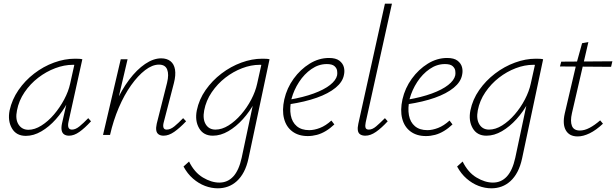

<svg xmlns="http://www.w3.org/2000/svg" viewBox="-20 -731 3337 1040"><path d="M120 5Q68 5 44.5 -36Q21 -77 32 -133Q45 -192 80 -243Q115 -294 165 -332.5Q215 -371 272.5 -392Q330 -413 386 -413Q398 -413 408 -412.5Q418 -412 426 -410L351 -71Q342 -29 370 -29Q389 -29 410.5 -46.5Q432 -64 458 -91L473 -74Q439 -37 410 -16.5Q381 4 354 4Q338 4 327.5 -3Q317 -10 314 -25Q311 -40 316 -63L357 -243L384 -277Q373 -226 346 -176Q319 -126 282.5 -85Q246 -44 204 -19.5Q162 5 120 5ZM134 -28Q168 -28 204.5 -51Q241 -74 272.5 -111Q304 -148 327.5 -192Q351 -236 360 -278L386 -395L406 -378Q401 -379 392 -379.5Q383 -380 375 -380Q328 -380 279 -361.5Q230 -343 187 -310Q144 -277 113 -231.5Q82 -186 72 -133Q62 -85 80.5 -56.5Q99 -28 134 -28Z M866 4Q850 4 839.5 -3Q829 -10 826.5 -24.5Q824 -39 829 -61L885 -283Q896 -328 885.5 -354.5Q875 -381 841 -381Q805 -381 766 -351Q727 -321 690 -269Q653 -217 623.5 -148Q594 -79 576 0H547Q570 -91 604 -167.5Q638 -244 679.5 -299Q721 -354 766 -384.5Q811 -415 853 -415Q884 -415 903.5 -399.5Q923 -384 928 -354Q933 -324 922 -281L867 -69Q862 -51 865.5 -40Q869 -29 883 -29Q903 -29 924.5 -46.5Q946 -64 972 -91L988 -74Q954 -38 924 -17Q894 4 866 4ZM538 0 634 -410H671L575 0Z M1160 289Q1125 289 1090.5 276Q1056 263 1025.5 236.5Q995 210 974 171L1004 144Q1033 203 1079 230.5Q1125 258 1168 258Q1213 258 1243.5 225Q1274 192 1289 124L1362 -220L1398 -277Q1386 -226 1359.5 -176.5Q1333 -127 1296 -86Q1259 -45 1217 -20.5Q1175 4 1133 4Q1082 4 1058.5 -36.5Q1035 -77 1046 -133Q1058 -192 1093.5 -243Q1129 -294 1179.5 -332.5Q1230 -371 1287.5 -392Q1345 -413 1400 -413Q1413 -413 1422.5 -412.5Q1432 -412 1440 -410L1326 127Q1317 169 1301 199.5Q1285 230 1263 250Q1241 270 1215 279.5Q1189 289 1160 289ZM1147 -29Q1182 -29 1218 -51.5Q1254 -74 1286 -111Q1318 -148 1341 -192Q1364 -236 1373 -278L1399 -395L1416 -378Q1409 -379 1403 -379.5Q1397 -380 1387 -380Q1340 -380 1291.5 -361.5Q1243 -343 1200.5 -310Q1158 -277 1127 -231.5Q1096 -186 1086 -133Q1077 -86 1094.5 -57.5Q1112 -29 1147 -29Z M1647 6Q1597 6 1563.5 -19Q1530 -44 1518.5 -89Q1507 -134 1520 -193Q1534 -254 1570.5 -304.5Q1607 -355 1657 -386Q1707 -417 1762 -417Q1799 -417 1818 -402.5Q1837 -388 1842.5 -367.5Q1848 -347 1843 -325Q1836 -287 1797.5 -255.5Q1759 -224 1695.5 -201.5Q1632 -179 1546 -166L1547 -191Q1623 -204 1679 -224.5Q1735 -245 1767.5 -270.5Q1800 -296 1806 -323Q1808 -334 1806 -348Q1804 -362 1791.5 -373Q1779 -384 1750 -384Q1706 -384 1667 -357Q1628 -330 1600 -287Q1572 -244 1559 -196Q1548 -145 1555 -107Q1562 -69 1587.5 -47.5Q1613 -26 1655 -26Q1682 -26 1713 -38Q1744 -50 1775 -78L1791 -57Q1769 -36 1745 -21.5Q1721 -7 1696.5 -0.5Q1672 6 1647 6Z M1959 4Q1943 4 1932 -2.5Q1921 -9 1918.5 -24Q1916 -39 1921 -61L2065 -711H2103L1961 -69Q1957 -50 1960 -39.5Q1963 -29 1978 -29Q1997 -29 2017.5 -46.5Q2038 -64 2065 -91L2080 -74Q2047 -38 2017 -17Q1987 4 1959 4Z M2287 6Q2237 6 2203.5 -19Q2170 -44 2158.5 -89Q2147 -134 2160 -193Q2174 -254 2210.5 -304.5Q2247 -355 2297 -386Q2347 -417 2402 -417Q2439 -417 2458 -402.5Q2477 -388 2482.5 -367.5Q2488 -347 2483 -325Q2476 -287 2437.5 -255.5Q2399 -224 2335.5 -201.5Q2272 -179 2186 -166L2187 -191Q2263 -204 2319 -224.5Q2375 -245 2407.5 -270.5Q2440 -296 2446 -323Q2448 -334 2446 -348Q2444 -362 2431.5 -373Q2419 -384 2390 -384Q2346 -384 2307 -357Q2268 -330 2240 -287Q2212 -244 2199 -196Q2188 -145 2195 -107Q2202 -69 2227.5 -47.5Q2253 -26 2295 -26Q2322 -26 2353 -38Q2384 -50 2415 -78L2431 -57Q2409 -36 2385 -21.5Q2361 -7 2336.5 -0.5Q2312 6 2287 6Z M2642 289Q2607 289 2572.5 276Q2538 263 2507.5 236.5Q2477 210 2456 171L2486 144Q2515 203 2561 230.5Q2607 258 2650 258Q2695 258 2725.5 225Q2756 192 2771 124L2844 -220L2880 -277Q2868 -226 2841.5 -176.5Q2815 -127 2778 -86Q2741 -45 2699 -20.5Q2657 4 2615 4Q2564 4 2540.5 -36.5Q2517 -77 2528 -133Q2540 -192 2575.5 -243Q2611 -294 2661.5 -332.5Q2712 -371 2769.5 -392Q2827 -413 2882 -413Q2895 -413 2904.5 -412.5Q2914 -412 2922 -410L2808 127Q2799 169 2783 199.5Q2767 230 2745 250Q2723 270 2697 279.5Q2671 289 2642 289ZM2629 -29Q2664 -29 2700 -51.5Q2736 -74 2768 -111Q2800 -148 2823 -192Q2846 -236 2855 -278L2881 -395L2898 -378Q2891 -379 2885 -379.5Q2879 -380 2869 -380Q2822 -380 2773.5 -361.5Q2725 -343 2682.5 -310Q2640 -277 2609 -231.5Q2578 -186 2568 -133Q2559 -86 2576.5 -57.5Q2594 -29 2629 -29Z M3109 8Q3064 8 3045 -25Q3026 -58 3039 -116L3102 -385L3133 -497L3167 -503L3078 -118Q3068 -74 3078 -49Q3088 -24 3121 -24Q3146 -24 3173.5 -38.5Q3201 -53 3231 -79L3246 -61Q3209 -26 3174 -9Q3139 8 3109 8ZM3013 -371 3020 -397 3297 -399 3290 -369Z"/></svg>

Font: Ysabeau Infant ExtraLight
Style: Italic
Weight: 250
Italic angle: -12°
Designer: Christian Thalmann (Catharsis Fonts)
Version: Version 2.001;gftools[0.9.30]; featfreeze: ss01,ss02,lnum